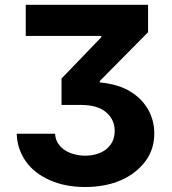

<svg xmlns="http://www.w3.org/2000/svg" viewBox="-20 -565 696 777"><path d="M202.8 -23.8Q204.2 -0.4 215.7 16.5Q227.3 33.4 244.5 44Q261.7 54.7 282.8 59.8Q304 65 324.6 65Q348 65 369.7 58.9Q391.3 52.9 407.8 40.5Q424.4 28.1 434.3 9.2Q444.2 -9.6 444.2 -35.5Q444.2 -80.6 409.8 -110.4Q375.4 -140.3 307.5 -140.3H229V-247.2L390.3 -414.8V-419.7H84.2V-545.5H579.2V-434.7L383.9 -237.2V-231.5Q460.6 -224.1 509.2 -193.5Q533.7 -178.3 551.7 -159.1Q569.6 -139.9 581.3 -118.4Q593 -96.9 598.7 -73.3Q604.4 -49.7 604.4 -25.2Q604.4 40.1 567.8 88.4Q530.2 138.1 467.9 165Q405.5 191.8 324.2 191.8Q245 191.8 182.9 164.8Q152 151.3 127.3 132.3Q102.6 113.3 85.4 89.3Q68.2 65.3 58.4 36.9Q48.7 8.5 47.6 -23.8Z"/></svg>

Font: Inter P
Style: Bold
Weight: 700
Designer: Rasmus Andersson
Foundry: rsms
Version: Version 3.018;git-588b23468